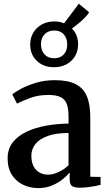

<svg xmlns="http://www.w3.org/2000/svg" viewBox="-20 -976 567 1007"><path d="M180.5 10.5Q137.5 10.5 101 -7Q64.5 -24.5 42.2 -59.2Q20 -94 20 -146Q20 -195 46.8 -229.2Q73.5 -263.5 119 -285Q164.5 -306.5 221.5 -316.8Q278.5 -327 339.5 -328V-365Q339.5 -405 330.5 -429.8Q321.5 -454.5 298.8 -466.2Q276 -478 234 -478Q178.5 -478 136 -461.5Q93.5 -445 69 -432.5L44.5 -481Q57 -492 89.5 -509.8Q122 -527.5 168 -541.5Q214 -555.5 267 -555.5Q335.5 -555.5 376.2 -535Q417 -514.5 435.2 -471.8Q453.5 -429 453.5 -362V-49L507.5 -48V-6.5Q496.5 -3.5 478 0Q459.5 3.5 438.8 6Q418 8.5 399.5 8.5Q370.5 8.5 358 0Q345.5 -8.5 345.5 -37.5V-71.5Q334 -57 310.8 -37.5Q287.5 -18 254.5 -3.8Q221.5 10.5 180.5 10.5ZM232.5 -60Q258 -60 287.5 -74Q317 -88 339.5 -109V-278.5Q274 -278.5 230.8 -263Q187.5 -247.5 166 -220.8Q144.5 -194 144.5 -159.5Q144.5 -126 156 -104Q167.5 -82 187.2 -71Q207 -60 232.5 -60ZM262.5 -623.5Q207.5 -623.5 172.8 -657.2Q138 -691 138.5 -742.5Q139 -796 174.8 -829.8Q210.5 -863.5 266.5 -863.5Q294.5 -863.5 316 -853.5L393.5 -956.5L447.5 -911.5Q440.5 -899.5 425.8 -884.2Q411 -869 393 -854Q375 -839 357.5 -826.5Q389.5 -794 389.5 -744Q389.5 -691 354 -657.2Q318.5 -623.5 262.5 -623.5ZM264 -670.5Q295.5 -670.5 314 -690Q332.5 -709.5 332.5 -742.5Q332.5 -775.5 314.5 -795.8Q296.5 -816 264.5 -816Q233 -816 214 -796.5Q195 -777 195 -743.5Q195 -711 213.2 -690.8Q231.5 -670.5 264 -670.5Z"/></svg>

Font: Merriweather 48pt SemiBold
Style: Regular
Weight: 600
Version: Version 2.100